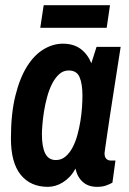

<svg xmlns="http://www.w3.org/2000/svg" viewBox="-20 -706 496 738"><path d="M402.8 -686 390.1 -599.1H134.8L147.9 -686ZM221.2 -538.1Q262.7 -538.1 289.8 -518.1Q316.9 -498 331.1 -462.9L351.1 -525.9H443.8Q426.3 -414.1 412.6 -325.7Q406.7 -287.6 401.1 -251.2Q395.5 -214.8 391.4 -185.5Q387.2 -156.2 384.5 -137.7Q381.8 -119.1 381.8 -117.2Q381.8 -102.1 388.7 -95.5Q395.5 -88.9 405.8 -88.9H423.8L412.1 -3.9Q402.8 1.5 388.4 6.8Q374 12.2 353 12.2Q319.8 12.2 298.6 -6.3Q277.3 -24.9 270 -58.1Q260.3 -39.6 247.6 -26.4Q234.9 -13.2 220.9 -4.6Q207 3.9 192.4 8.1Q177.7 12.2 164.1 12.2Q97.2 12.2 59.6 -34.2Q22 -80.6 22 -173.8Q22 -269 39.1 -337.9Q56.2 -406.7 84.2 -451.2Q112.3 -495.6 148.2 -516.8Q184.1 -538.1 221.2 -538.1ZM194.8 -90.8Q215.8 -90.8 231.4 -104Q247.1 -117.2 258.5 -138.4Q270 -159.7 277.3 -186.5Q284.7 -213.4 289.1 -240.7Q293.5 -268.1 295.2 -293.7Q296.9 -319.3 296.9 -337.9Q296.9 -383.8 285.9 -409.4Q274.9 -435.1 244.1 -435.1Q223.1 -435.1 207.5 -420.9Q191.9 -406.7 180.4 -384.3Q168.9 -361.8 161.4 -334.2Q153.8 -306.6 149.4 -279.3Q145 -252 143.1 -228.3Q141.1 -204.6 141.1 -189.9Q141.1 -141.6 153.8 -116.2Q166.5 -90.8 194.8 -90.8Z"/></svg>

Font: Archivo Narrow
Style: Bold Italic
Weight: 700
Italic angle: -8°
Designer: Hector Gatti
Foundry: Hector Gatti
Version: 1.002; ttfautohint (v0.8)